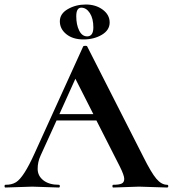

<svg xmlns="http://www.w3.org/2000/svg" viewBox="-28 -836 770 856"><path d="M388.2 -327.1 308.1 -484.9 236.8 -327.1ZM-3.9 -12.2Q23.9 -11.7 43 -23.4Q77.6 -44.4 126 -151.9L342.8 -628.9Q344.7 -631.8 352.3 -631.8Q359.9 -631.8 360.8 -628.9L610.8 -137.2Q646 -66.4 668.9 -39.3Q691.9 -12.2 716.8 -12.2Q722.2 -12.2 722.2 -6.1Q722.2 0 716.8 0L591.8 -3.9L477.1 0Q473.1 0 473.1 -6.1Q473.1 -12.2 477.1 -12.2Q502.9 -12.2 514.4 -17.6Q525.9 -22.9 525.9 -38.6Q525.9 -54.2 505.9 -94.2L401.9 -298.8H224.1L152.8 -142.1Q139.6 -113.3 139.9 -82.5Q140.1 -51.8 165.5 -32Q190.9 -12.2 233.9 -12.2Q238.8 -12.2 238.8 -6.1Q238.8 0 233.9 0L116.2 -3.9L-3.9 0Q-7.8 0 -7.8 -6.1Q-7.8 -12.2 -3.9 -12.2ZM360.8 -673.8Q388.2 -674.3 388.2 -713.9Q388.2 -753.4 372.6 -777.6Q356.9 -801.8 334.5 -801.8Q312 -801.8 312 -763.7Q312 -725.6 325 -699.7Q337.9 -673.8 360.8 -673.8ZM267.8 -683.6Q238.8 -707 238.8 -741Q238.8 -774.9 274.4 -795.4Q310.1 -815.9 354.5 -815.9Q398.9 -815.9 429.9 -793Q460.9 -770 460.9 -735.8Q460.9 -701.7 426 -680.9Q391.1 -660.2 344 -660.2Q296.9 -660.2 267.8 -683.6Z"/></svg>

Font: Cormorant-Bold
Style: Bold
Weight: 700
Designer: Christian Thalmann (Catharsis Fonts)
Version: Version 3.000